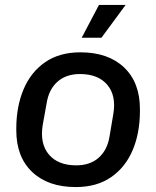

<svg xmlns="http://www.w3.org/2000/svg" viewBox="-20 -749 633 778"><path d="M287 9Q175 9 110.5 -52Q46 -113 46 -221V-228Q46 -317 75.5 -387Q105 -457 163 -497Q221 -537 306 -537Q418 -537 482.5 -476Q547 -415 547 -307V-300Q547 -210 517.5 -140.5Q488 -71 430 -31Q372 9 287 9ZM289 -79Q345 -79 380 -110Q415 -141 424 -197L439 -286Q452 -361 415 -405Q378 -449 304 -449Q248 -449 213 -418Q178 -387 169 -331L153 -242Q141 -167 178 -123Q215 -79 289 -79ZM311 -596 381 -729H489L391 -596Z"/></svg>

Font: Hubot Sans Medium
Style: Italic
Weight: 500
Italic angle: -10°
Designer: Deni Anggara
Foundry: GitHub
Version: Version 1.001; ttfautohint (v1.8.4.7-5d5b);gftools[0.9.31]